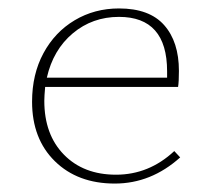

<svg xmlns="http://www.w3.org/2000/svg" viewBox="-20 -432 498 455"><path d="M407 -59Q338 3 252 3Q164 3 110 -50Q56 -103 56 -191Q56 -256 83 -306Q110 -356 157 -384Q204 -412 262 -412Q334 -412 369 -372.5Q404 -333 404 -264Q404 -238 402 -226H87Q85 -204 85 -193Q85 -113 131.5 -65.5Q178 -18 255 -18Q333 -18 393 -74ZM91 -248H376V-263Q376 -392 262 -392Q199 -392 152.5 -353Q106 -314 91 -248Z"/></svg>

Font: Ysabeau Infant Extralight
Style: Regular
Weight: 200
Designer: Christian Thalmann (Catharsis Fonts)
Version: Version 0.003